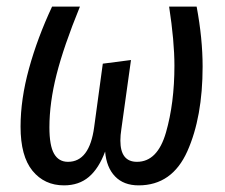

<svg xmlns="http://www.w3.org/2000/svg" viewBox="-20 -547 678 579"><path d="M42 -165Q42 -248 67.5 -340.5Q93 -433 137 -527H221Q172 -407 150.5 -322Q129 -237 129 -163Q129 -108 143 -83.5Q157 -59 185 -59Q250 -59 264 -164L290 -355L375 -366L346 -158Q343 -139 343 -123Q343 -59 393 -59Q455 -59 480.5 -147.5Q506 -236 506 -349Q506 -423 490 -527H573Q591 -431 591 -346Q591 -194 545 -91Q499 12 398 12Q353 12 327 -15Q301 -42 297 -90Q278 -39 248 -13.5Q218 12 173 12Q114 12 78 -32Q42 -76 42 -165Z"/></svg>

Font: Fira Sans Extra Condensed
Style: Italic
Weight: 400
Width: 3
Italic angle: -8°
Designer: Carrois Corporate & Edenspiekermann AG
Foundry: Carrois Corporate GbR & Edenspiekermann AG
Version: Version 4.203